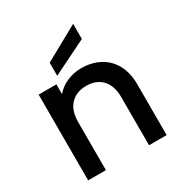

<svg xmlns="http://www.w3.org/2000/svg" viewBox="-183 -932 1015 1068"><g transform="rotate(-30 324.5 -398.0)"><path d="M579 -325V0H466V-308Q466 -382 429 -421.5Q392 -461 328 -461Q264 -461 226.5 -421.5Q189 -382 189 -308V0H75V-551H189V-488Q217 -522 260.5 -541Q304 -560 353 -560Q418 -560 469.5 -533Q521 -506 550 -453Q579 -400 579 -325ZM438 -699 217 -590V-674L438 -796Z"/></g></svg>

Font: Poppins-tnum Medium
Style: Regular
Weight: 500
Designer: Ninad Kale (Devanagari), Jonny Pinhorn (Latin)
Foundry: Indian Type Foundry
Version: Version 4.004